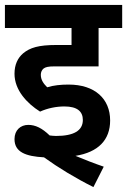

<svg xmlns="http://www.w3.org/2000/svg" viewBox="-20 -642 517 781"><path d="M242 -209C295 -209 317 -188 317 -154C317 -110 279 -89 208 -89C200 -89 191 -90 182 -91C151 -121 124 -134 95 -134C64 -134 39 -113 39 -76C39 -23 85 -6 159 -2C217 40 286 82 360 119L402 36C364 23 323 7 287 -8C380 -23 428 -73 428 -152C428 -240 366 -298 259 -298C227 -298 198 -295 172 -287C158 -301 146 -316 146 -338C146 -348 150 -357 157 -363C165 -369 175 -372 203 -372H381V-528H477V-622H0V-528H271V-459H210C136 -459 102 -448 74 -425C52 -406 39 -379 39 -342C39 -276 89 -222 143 -188C174 -202 209 -209 242 -209Z"/></svg>

Font: Noto Sans SemiCondensed SemiBold
Style: Italic
Weight: 600
Width: 4
Italic angle: -12°
Designer: Monotype Design Team
Foundry: Monotype Imaging Inc.
Version: Version 2.013